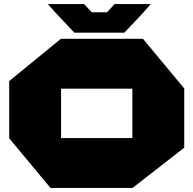

<svg xmlns="http://www.w3.org/2000/svg" viewBox="-20 -920 947 940"><path d="M279 -486V-730H680L882 -487V-486ZM227 0 25 -243V-244H628V0ZM25 -244V-523L278 -730H279V-244ZM628 0V-486H882V-197L629 0ZM344 -760 250 -860H683L589 -760ZM250 -860 216 -898V-900H392L429 -860ZM504 -860 541 -900H717V-899L683 -860Z"/></svg>

Font: Foldit Black
Style: Regular
Weight: 900
Version: Version 1.003